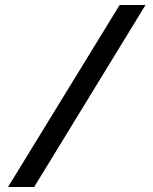

<svg xmlns="http://www.w3.org/2000/svg" viewBox="-20 -672 608 764"><path d="M12 72H116L559 -652H456Z"/></svg>

Font: Charger Pro
Style: ExBdSuExt
Weight: 400
Designer: Jasper
Foundry: Cannot Into Space Fonts
Version: Version 1.09